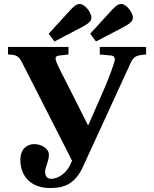

<svg xmlns="http://www.w3.org/2000/svg" viewBox="-20 -927 772 962"><path d="M224 -758 253 -719 390 -791C424 -809 438 -821 438 -839C438 -862 407 -907 379 -907C361 -907 345 -890 329 -873ZM432 -758 461 -719 598 -791C632 -809 646 -821 646 -839C646 -862 615 -907 587 -907C569 -907 553 -890 537 -873ZM20 -654C70 -653 76 -642 96 -603L341 -122L333 -104C316 -65 276 -31 236 -31C207 -31 206 -59 206 -68C206 -89 225 -118 225 -152C225 -185 184 -205 151 -205C119 -205 82 -184 82 -126C82 -41 138 15 230 15C282 15 350 8 394 -88L627 -595C647 -643 656 -650 712 -654V-692H480V-654L536 -649C556 -647 558 -632 553 -616C532 -551 515 -511 483 -438L423 -301H420L337 -466C257 -625 239 -644 279 -649L323 -654V-692H20Z"/></svg>

Font: Heuristica
Style: Bold
Weight: 700
Version: Version 1.0.1